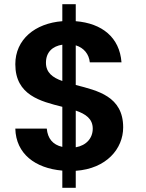

<svg xmlns="http://www.w3.org/2000/svg" viewBox="-20 -808 694 915"><path d="M277 -788V-707C147 -697 53 -620 53 -502C53 -354 174 -325 277 -299V-108C231 -118 207 -149 203 -195H53C56 -75 148 -6 277 5V87H341V6C487 -4 567 -99 567 -201C567 -349 445 -376 341 -403V-592C380 -580 404 -550 408 -511H559C550 -630 466 -697 341 -707V-788ZM199 -509C199 -560 231 -588 277 -595V-422C231 -438 199 -462 199 -509ZM341 -106V-281C388 -265 422 -242 422 -195C422 -150 392 -115 341 -106Z"/></svg>

Font: Malmofest SemiBold
Style: Regular
Weight: 600
Designer: Jonny Pinhorn (Poppins), Kolossal
Version: Version 1.004;Glyphs 3.1.2 (3151)